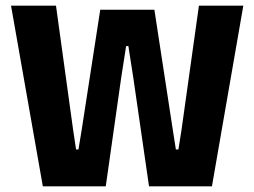

<svg xmlns="http://www.w3.org/2000/svg" viewBox="-20 -659 900 679"><path d="M131.5 0 19 -639H178L238.5 -200.5L249 -130.5H257.5L269 -200.5L334.5 -624.5H526L591 -200.5L602 -130.5H611L622 -200.5L683.5 -639H840.5L729.5 0H507L451.5 -383.5L434 -496H426L408.5 -383.5L354 0Z"/></svg>

Font: Anek Gujarati
Style: Bold
Weight: 700
Version: Version 1.003